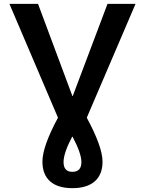

<svg xmlns="http://www.w3.org/2000/svg" viewBox="-20 -750 755 1000"><path d="M358 -38H356Q311 47 311 94Q311 145 357 145Q404 145 404 94Q404 49 358 -38ZM201 92Q201 13 282 -137L29 -730H178L357 -250H359L540 -730H686L432 -137Q514 15 514 92Q514 159 473.5 194.5Q433 230 357 230Q281 230 241 194.5Q201 159 201 92Z"/></svg>

Font: Mplus 1p Bold
Style: Bold
Weight: 700
Version: Version 1.061